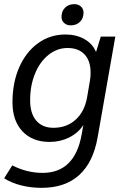

<svg xmlns="http://www.w3.org/2000/svg" viewBox="-31 -676 592 924"><path d="M524 -500 439 -16Q418 105 350 166.5Q282 228 169 228Q117 228 70 216Q23 204 -11 182L28 120Q99 156 174 156Q329 156 362 -29L370 -74Q345 -36 302 -14.5Q259 7 208 7Q125 7 77 -44Q29 -95 29 -184Q29 -278 61.5 -352Q94 -426 152 -468Q210 -510 284 -510Q336 -510 375 -488Q414 -466 430 -428H432L454 -500ZM405 -326Q405 -383 376 -414Q347 -445 294 -445Q244 -445 202.5 -412Q161 -379 137.5 -321.5Q114 -264 114 -194Q114 -130 143.5 -95.5Q173 -61 226 -61Q290 -61 333 -100Q376 -139 388 -207L401 -283Q405 -303 405 -326ZM265 -595Q265 -622 282 -639Q299 -656 327 -656Q346 -656 358.5 -644.5Q371 -633 371 -615Q371 -588 354 -571Q337 -554 309 -554Q290 -554 277.5 -565.5Q265 -577 265 -595Z"/></svg>

Font: Sarabun
Style: Italic
Weight: 400
Italic angle: -10°
Designer: Suppakit Chalermlarp | Katatrad Co.,Ltd.
Foundry: Cadson Demak Co.,Ltd.
Version: Version 1.000; ttfautohint (v1.6)